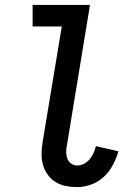

<svg xmlns="http://www.w3.org/2000/svg" viewBox="-20 -755 540 783"><path d="M294 8Q270 8 247.5 3.5Q225 -1 206 -13Q187 -25 174 -43.5Q161 -62 155 -84Q149 -106 149.5 -129.5Q150 -153 154 -177L232 -647H113V-735H347L253 -163Q250 -149 250 -135Q250 -121 254.5 -108.5Q259 -96 270 -88Q281 -80 295 -80Q309 -80 322.5 -87Q336 -94 345.5 -105.5Q355 -117 361.5 -131Q368 -145 371 -159L463 -138Q455 -110 440.5 -82.5Q426 -55 403.5 -34Q381 -13 352 -2.5Q323 8 294 8Z"/></svg>

Font: Iosevka Curly Semibold
Style: Italic
Weight: 600
Italic angle: -9°
Monospace: yes
Designer: Belleve Invis
Foundry: Belleve Invis
Version: Version 22.1.2; ttfautohint (v1.8.4)